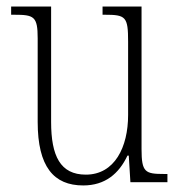

<svg xmlns="http://www.w3.org/2000/svg" viewBox="-20 -556 550 586"><path d="M234 10C301 10 343 -26 369 -81H373L378 0H491V-25H481C423 -25 412 -30 412 -101V-536H293V-511H300C364 -511 371 -505 371 -429V-205C371 -107 330 -23 242 -23C164 -23 136 -80 136 -184V-536H14V-511H23C84 -511 95 -506 95 -439V-184C95 -47 144 10 234 10Z"/></svg>

Font: Noto Serif Armenian Condensed ExtraLight
Style: Regular
Weight: 200
Width: 3
Designer: Monotype Design Team
Foundry: Monotype Imaging Inc.
Version: Version 2.008